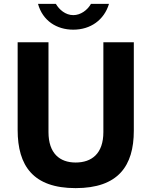

<svg xmlns="http://www.w3.org/2000/svg" viewBox="-20 -960 774 990"><path d="M670 -742H513V-279C513 -168 453 -122 370 -122C288 -122 230 -169 230 -279V-742H71V-290C71 -105 151 10 370 10C589 10 670 -104 670 -286ZM449 -940C431 -908 396 -882 358 -882C317 -882 285 -911 268 -940H176C200 -853 272 -807 358 -807C447 -807 517 -857 542 -940Z"/></svg>

Font: Cheyenne Sans
Style: Bold
Weight: 700
Designer: The Public Sans project authors (U.S. Web Design System), Libre Franklin designed by Pablo Impallari and Rodrigo Fuenzal
Foundry: The Cheyenne Sans Project Authors
Version: Version 2.007